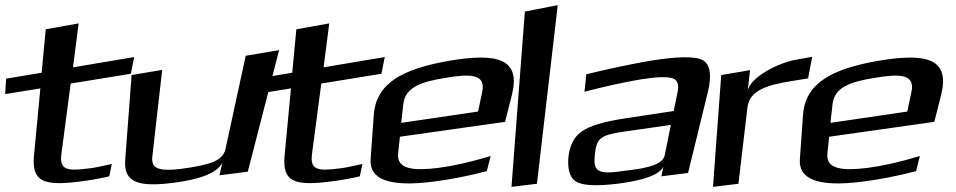

<svg xmlns="http://www.w3.org/2000/svg" viewBox="-116 -693 3718 747"><path d="M123 -95 159 -368 393 -406 406 -471 168 -431 190 -602 62 -579 46 -410 -92 -387 -96 -327 41 -349 16 -85C8 12 52 31 189 14C231 9 271 2 309 -7L319 -55C274 -45 245 -39 232 -38C141 -26 115 -33 123 -95Z M552 19C663 6 730 -21 749 -60L738 -11L848 -25L970 -498L840 -476L761 -112C756 -91 741 -75 716 -64C691 -53 648 -44 589 -36C563 -33 541 -32 524 -33C485 -36 472 -52 477 -87L515 -421L396 -401L371 -69C365 16 422 35 552 19Z M1098 -95 1134 -368 1368 -406 1381 -471 1143 -431 1165 -602 1037 -579 1021 -410 883 -387 879 -327 1016 -349 991 -85C983 12 1027 31 1164 14C1206 9 1246 2 1284 -7L1294 -55C1249 -45 1220 -39 1207 -38C1116 -26 1090 -33 1098 -95Z M1634 -457C1450 -425 1346 -370 1338 -243L1326 -74C1320 6 1400 35 1567 14C1633 6 1704 -8 1778 -27L1793 -86C1713 -62 1646 -47 1591 -40C1494 -28 1426 -33 1433 -97L1440 -161L1849 -219L1876 -325C1910 -464 1821 -488 1634 -457ZM1617 -390C1716 -407 1775 -405 1760 -335L1744 -259L1445 -215L1453 -287C1460 -354 1523 -375 1617 -390Z M1973 22 2054 -673 1926 -648 1874 34Z M2561 -20 2638 -335C2654 -401 2647 -443 2618 -459C2589 -475 2517 -474 2405 -455C2332 -442 2251 -425 2165 -404L2158 -336C2238 -357 2311 -373 2376 -384C2437 -394 2478 -395 2499 -389C2519 -383 2526 -366 2521 -338L2505 -261L2319 -233C2233 -220 2176 -203 2145 -180C2115 -158 2099 -123 2095 -77C2092 -26 2104 5 2132 17C2159 29 2210 31 2285 22C2389 9 2450 -13 2465 -45L2457 -7ZM2198 -88C2204 -157 2220 -168 2319 -182L2494 -207L2470 -88C2461 -45 2370 -35 2309 -28L2289 -25C2208 -15 2192 -31 2198 -88Z M2793 -338 2802 -420 2690 -401 2658 34 2757 22 2792 -275C2800 -341 2865 -361 2960 -377L3028 -388L3044 -472L2983 -461C2910 -449 2799 -390 2793 -338Z M3304 -457C3120 -425 3016 -370 3008 -243L2996 -74C2990 6 3070 35 3237 14C3303 6 3374 -8 3448 -27L3463 -86C3383 -62 3316 -47 3261 -40C3164 -28 3096 -33 3103 -97L3110 -161L3519 -219L3546 -325C3580 -464 3491 -488 3304 -457ZM3287 -390C3386 -407 3445 -405 3430 -335L3414 -259L3115 -215L3123 -287C3130 -354 3193 -375 3287 -390Z"/></svg>

Font: Gamestation Warped
Style: Italic
Weight: 400
Designer: Jonas Hecksher
Foundry: Jonas Hecksher, Playtypeª, e-types AS
Version: Version 1.003